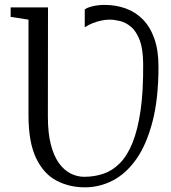

<svg xmlns="http://www.w3.org/2000/svg" viewBox="-20 -774 715 802"><path d="M334.5 8.5Q269 8.5 215.5 -19.8Q162 -48 130.5 -114Q99 -180 99 -293V-692L24.5 -703.5V-743H180.5L180 -286.5Q180 -218.5 192.2 -170.8Q204.5 -123 225.8 -93.2Q247 -63.5 274.5 -49.5Q302 -35.5 332 -35.5Q374 -35.5 411.8 -48.2Q449.5 -61 480.2 -91.8Q511 -122.5 533 -176.2Q555 -230 567 -311.2Q579 -392.5 578 -507.5Q577.5 -569.5 563.5 -606.2Q549.5 -643 527.5 -661.8Q505.5 -680.5 481.2 -686.2Q457 -692 437.5 -692Q422 -692 403.8 -688.2Q385.5 -684.5 367.8 -677.5Q350 -670.5 334 -660V-734.5Q344 -742.5 367.2 -748Q390.5 -753.5 416.5 -753.5Q464 -753.5 505 -738.8Q546 -724 576.8 -692.8Q607.5 -661.5 624.8 -612.5Q642 -563.5 642 -495.5Q642 -362 617.2 -266.5Q592.5 -171 550 -110.2Q507.5 -49.5 452 -20.5Q396.5 8.5 334.5 8.5Z"/></svg>

Font: Merriweather 36pt Light
Style: Regular
Weight: 300
Designer: Eben Sorkin
Foundry: Eben Sorkin
Version: Version 2.100